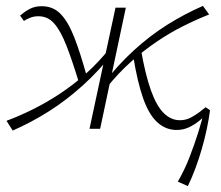

<svg xmlns="http://www.w3.org/2000/svg" viewBox="-20 -436 748 650"><path d="M23 6 2 -27Q45 -43 90.5 -65.5Q136 -88 181 -117.5Q226 -147 269.5 -185.5Q313 -224 352 -273L367 -262Q316 -197 260 -146.5Q204 -96 144.5 -58.5Q85 -21 23 6ZM248 -154Q224 -233 204.5 -282.5Q185 -332 163.5 -356.5Q142 -381 110 -381Q94 -381 81 -375.5Q68 -370 61 -365L48 -383Q65 -398 82 -406.5Q99 -415 121 -415Q160 -415 185.5 -388.5Q211 -362 231.5 -309.5Q252 -257 274 -177ZM283 0 371 -410H406L319 0ZM340 -138 326 -148Q377 -214 432 -264.5Q487 -315 546 -352Q605 -389 667 -416L688 -387Q645 -370 600 -347.5Q555 -325 510 -294.5Q465 -264 422 -225.5Q379 -187 340 -138ZM578 4Q541 4 512.5 -22Q484 -48 464.5 -103.5Q445 -159 431 -246L457 -269Q472 -183 491 -130Q510 -77 534.5 -53Q559 -29 589 -29Q609 -29 626 -38Q643 -47 656 -57Q669 -67 676 -73L691 -63Q675 -44 657 -29Q639 -14 619.5 -5Q600 4 578 4ZM616 194 582 179Q605 139 621.5 96.5Q638 54 651 12.5Q664 -29 673 -67L691 -63Q687 -32 680 1Q673 34 663.5 67Q654 100 642 132.5Q630 165 616 194Z"/></svg>

Font: Ysabeau Office ExtraLight
Style: Italic
Weight: 250
Italic angle: -12°
Designer: Christian Thalmann (Catharsis Fonts)
Version: Version 2.001;gftools[0.9.30]; featfreeze: tnum,lnum,ss02